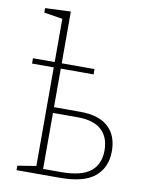

<svg xmlns="http://www.w3.org/2000/svg" viewBox="-86 -827 674 888"><g transform="rotate(10 251.0 -383.0)"><path d="M54 0V-21L141 -35V-498H39V-523H141V-726L54 -740V-761L174 -766V-523H328V-498H174V-317H298Q384 -317 428.5 -277Q473 -237 473 -162Q473 -87 422 -43.5Q371 0 256 0ZM290 -290H174V-27H258Q353 -27 396 -61Q439 -95 439 -160Q439 -222 402 -256Q365 -290 290 -290Z"/></g></svg>

Font: Bitter ExtraLight
Style: Regular
Weight: 200
Designer: Sol Matas, and Bitter project Authors
Foundry: Sol Matas
Version: Version 2.001